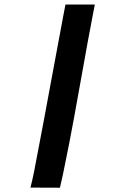

<svg xmlns="http://www.w3.org/2000/svg" viewBox="-20 -749 558 865"><path d="M152.3 -74.2Q171.4 -171.9 212.9 -397.5Q254.4 -623 266.1 -683.1L274.9 -728.5H407.2Q405.3 -716.8 400.4 -693.1Q395.5 -669.4 393.6 -657.7Q380.9 -593.3 345.2 -393.6Q309.6 -193.8 293 -109.4L278.3 -36.1Q262.7 44.9 250 96.7Q227.5 96.7 183.6 96.4Q139.6 96.2 117.2 96.2Q126 62.5 134.8 18.1Q134.8 17.6 141.1 -15.6Q147.5 -48.8 152.3 -74.2Z"/></svg>

Font: Fantasque Sans Mono
Style: Bold Italic
Weight: 700
Italic angle: -11°
Monospace: yes
Designer: Jany Belluz
Version: Version 1.7.1